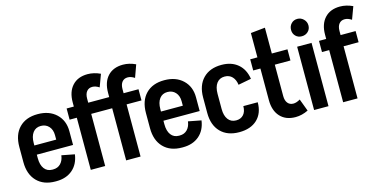

<svg xmlns="http://www.w3.org/2000/svg" viewBox="-73 -1102 2959 1494"><g transform="rotate(-15 1407.0 -355.0)"><path d="M428 -223H136V-195Q136 -140 159 -109.5Q182 -79 223 -79H229Q267 -79 290.5 -103.5Q314 -128 319 -169L423 -149Q412 -71 361 -27.5Q310 16 230 16H223Q128 16 74 -40Q20 -96 20 -194V-316Q20 -415 74 -470.5Q128 -526 223 -526Q316 -526 372 -473Q428 -420 428 -334ZM312 -297V-333Q312 -377 287.5 -404Q263 -431 223 -431Q182 -431 159 -400.5Q136 -370 136 -316V-297Z M912 -510H1032V-420H912V0H796V-420H627V0H511V-420H453V-510H511V-544Q511 -629 555.5 -677.5Q600 -726 679 -726Q729 -726 781 -702L744 -602Q715 -621 689 -621Q660 -621 643.5 -600.5Q627 -580 627 -543V-510H796V-544Q796 -630 840.5 -678Q885 -726 964 -726Q1014 -726 1065 -702L1029 -602Q1000 -621 974 -621Q945 -621 928.5 -600.5Q912 -580 912 -543Z M1448 -223H1156V-195Q1156 -140 1179 -109.5Q1202 -79 1243 -79H1249Q1287 -79 1310.5 -103.5Q1334 -128 1339 -169L1443 -149Q1432 -71 1381 -27.5Q1330 16 1250 16H1243Q1148 16 1094 -40Q1040 -96 1040 -194V-316Q1040 -415 1094 -470.5Q1148 -526 1243 -526Q1336 -526 1392 -473Q1448 -420 1448 -334ZM1332 -297V-333Q1332 -377 1307.5 -404Q1283 -431 1243 -431Q1202 -431 1179 -400.5Q1156 -370 1156 -316V-297Z M1902 -172Q1902 -84 1849.5 -34Q1797 16 1704 16Q1609 16 1555 -39.5Q1501 -95 1501 -193V-317Q1501 -415 1555 -470.5Q1609 -526 1704 -526Q1784 -526 1835 -483Q1886 -440 1898 -362L1793 -342Q1788 -383 1765 -407.5Q1742 -432 1704 -432Q1663 -432 1640 -401.5Q1617 -371 1617 -316V-194Q1617 -140 1640 -109.5Q1663 -79 1704 -79Q1742 -79 1764 -103.5Q1786 -128 1786 -172Z M2260 -9Q2209 16 2158 16Q2079 16 2034.5 -32.5Q1990 -81 1990 -166V-420H1932V-510H1990V-706L2106 -718V-510H2232V-420H2106V-167Q2106 -131 2122.5 -110.5Q2139 -90 2168 -90Q2193 -90 2223 -108Z M2426 0H2310V-510H2426ZM2298 -648Q2298 -678 2317.5 -698.5Q2337 -719 2367 -719Q2396 -719 2417 -698Q2438 -677 2438 -648Q2438 -618 2417.5 -598.5Q2397 -579 2367 -579Q2337 -579 2317.5 -598.5Q2298 -618 2298 -648Z M2660 -510H2781V-420H2660V0H2544V-420H2486V-510H2544V-544Q2544 -629 2588.5 -677.5Q2633 -726 2712 -726Q2762 -726 2814 -702L2777 -602Q2748 -621 2722 -621Q2693 -621 2676.5 -600.5Q2660 -580 2660 -543Z"/></g></svg>

Font: Akshar Medium
Style: Regular
Weight: 500
Designer: Tall Chai
Foundry: Tall Chai
Version: Version 1.000